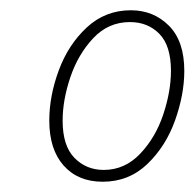

<svg xmlns="http://www.w3.org/2000/svg" viewBox="-20 -741 379 374"><path d="M76 -506Q76 -554 94.5 -604Q113 -654 149 -687.5Q185 -721 235 -721Q279 -721 309 -691Q339 -661 339 -603Q339 -557 321 -506.5Q303 -456 267 -421.5Q231 -387 180 -387Q132 -387 104 -418.5Q76 -450 76 -506ZM313 -603Q313 -652 290.5 -675Q268 -698 233 -698Q191 -698 161.5 -666.5Q132 -635 117 -590.5Q102 -546 102 -506Q102 -457 125 -433.5Q148 -410 182 -410Q223 -410 253 -441.5Q283 -473 298 -518Q313 -563 313 -603Z"/></svg>

Font: Noto Serif NarrowThin
Style: Italic
Weight: 250
Width: 4
Italic angle: -12°
Designer: Monotype Design Team
Foundry: Monotype Imaging Inc.
Version: Version 1.001